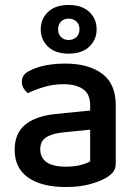

<svg xmlns="http://www.w3.org/2000/svg" viewBox="-20 -738 551 773"><path d="M343 -89V-216L234 -205Q188 -200 165 -184.5Q142 -169 142 -137Q142 -104 167 -85.5Q192 -67 245 -67Q280 -67 306 -74Q332 -81 343 -89ZM446 -314V-81Q446 -58 435.5 -45.5Q425 -33 407 -22Q381 -7 340 4Q299 15 245 15Q148 15 93.5 -23Q39 -61 39 -135Q39 -201 81.5 -236Q124 -271 204 -279L343 -293V-315Q343 -359 314.5 -379Q286 -399 235 -399Q195 -399 158 -388Q121 -377 92 -363Q82 -371 75 -382.5Q68 -394 68 -408Q68 -425 76.5 -436Q85 -447 103 -455Q131 -469 167 -475.5Q203 -482 243 -482Q336 -482 391 -441.5Q446 -401 446 -314ZM256 -718Q310 -718 339.5 -690Q369 -662 369 -620Q369 -578 339.5 -550Q310 -522 256 -522Q203 -522 173.5 -550Q144 -578 144 -620Q144 -662 173.5 -690Q203 -718 256 -718ZM256 -577Q275 -577 287.5 -588.5Q300 -600 300 -620Q300 -640 287.5 -651.5Q275 -663 256 -663Q238 -663 226 -651.5Q214 -640 214 -620Q214 -600 226 -588.5Q238 -577 256 -577Z"/></svg>

Font: Baloo 2 Latin Medium
Style: Regular
Weight: 500
Designer: Sarang Kulkarni and Ek Type
Foundry: Ek Type
Version: Version 1.001